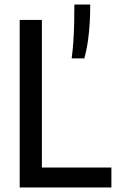

<svg xmlns="http://www.w3.org/2000/svg" viewBox="-20 -828 514 848"><path d="M67 0V-740H165V-88H472V0ZM296.5 -570Q301.5 -606.5 304 -644.2Q306.5 -682 307.5 -722.5Q308.5 -763 308.5 -808H378.5Q378.5 -738.5 372.2 -678.8Q366 -619 352.5 -570Z"/></svg>

Font: Encode Sans SC Condensed Medium
Style: Regular
Weight: 500
Width: 3
Designer: Multiple Designers
Foundry: Impallari Type
Version: Version 3.002